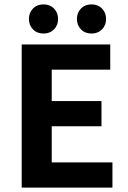

<svg xmlns="http://www.w3.org/2000/svg" viewBox="-20 -856 585 876"><path d="M79 0V-653H483V-538H216V-395H443V-280H216V-115H493V0ZM398 -703Q368 -703 349.5 -722Q331 -741 331 -769Q331 -798 349.5 -817Q368 -836 398 -836Q427 -836 445.5 -817Q464 -798 464 -769Q464 -741 445.5 -722Q427 -703 398 -703ZM179 -703Q149 -703 130.5 -722Q112 -741 112 -769Q112 -798 130.5 -817Q149 -836 179 -836Q208 -836 226.5 -817Q245 -798 245 -769Q245 -741 226.5 -722Q208 -703 179 -703Z"/></svg>

Font: Assistant
Style: Bold
Weight: 700
Designer: Hebrew By Ben Nathan, Latin by Paul Hunt
Version: Version 3.000